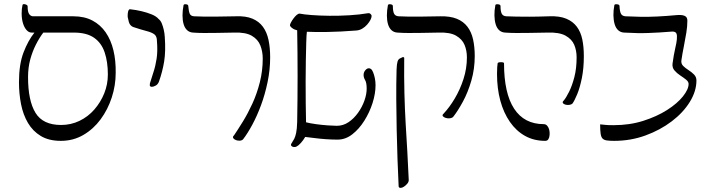

<svg xmlns="http://www.w3.org/2000/svg" viewBox="-20 -671 3429 931"><path d="M275 12Q217 12 178 -11.5Q139 -35 115.5 -75Q92 -115 82 -166Q72 -217 72 -272Q72 -359 94 -416.5Q116 -474 147 -513H133Q120 -513 109 -525Q98 -537 91.5 -558Q85 -579 85 -606Q85 -618 86 -627.5Q87 -637 89 -646Q90 -651 96 -651Q102 -651 108 -648Q114 -645 114 -640Q114 -614 121 -603.5Q128 -593 139 -592Q189 -592 239 -592Q289 -592 336 -592Q389 -592 428 -571.5Q467 -551 492.5 -514Q518 -477 530 -427Q542 -377 541 -318Q541 -257 522 -198.5Q503 -140 468 -92.5Q433 -45 384 -16.5Q335 12 275 12ZM276 -65Q324 -65 365.5 -85Q407 -105 437.5 -140Q468 -175 485.5 -218.5Q503 -262 503 -310Q503 -371 487.5 -417Q472 -463 436 -488Q400 -513 338 -513H190Q171 -488 154 -454.5Q137 -421 126.5 -382Q116 -343 116 -297Q116 -183 152 -124Q188 -65 276 -65Z M716 -250Q711 -250 708 -253Q705 -256 707 -267Q715 -294 724.5 -322.5Q734 -351 739.5 -387Q745 -423 741 -472Q741 -495 728.5 -504.5Q716 -514 690.5 -520.5Q665 -527 626 -540Q616 -544 610 -553Q604 -562 601 -581Q599 -587 599 -593Q599 -599 599.5 -605.5Q600 -612 601.5 -616.5Q603 -621 605.5 -624Q608 -627 612 -626Q640 -623 667 -616.5Q694 -610 716 -601Q738 -592 750 -578Q759 -571 764.5 -557.5Q770 -544 774 -527Q778 -510 779 -492Q784 -422 776 -373Q768 -324 751 -276Q746 -262 735 -256Q724 -250 716 -250Z M870 -646Q871 -650 876.5 -650.5Q882 -651 887.5 -649Q893 -647 893 -641Q895 -616 900 -604.5Q905 -593 921 -592Q944 -591 968.5 -590.5Q993 -590 1029.5 -590.5Q1066 -591 1123 -592Q1172 -594 1204 -580.5Q1236 -567 1255 -541Q1274 -515 1282 -477.5Q1290 -440 1290 -393Q1290 -333 1277.5 -273Q1265 -213 1245.5 -160.5Q1226 -108 1203 -65.5Q1180 -23 1159 4Q1154 10 1144 11Q1134 12 1124.5 8.5Q1115 5 1111 -1.5Q1107 -8 1115 -15Q1134 -43 1158 -82Q1182 -121 1204 -169Q1226 -217 1240 -272.5Q1254 -328 1254 -387Q1254 -421 1242.5 -450.5Q1231 -480 1201 -497.5Q1171 -515 1115 -513Q1068 -512 1032.5 -511.5Q997 -511 969.5 -511Q942 -511 916 -513Q899 -514 887.5 -524.5Q876 -535 870.5 -553.5Q865 -572 865 -596Q865 -620 870 -646Z M1386 -549Q1386 -553 1391 -562.5Q1396 -572 1403.5 -582Q1411 -592 1418.5 -598.5Q1426 -605 1433 -605Q1452 -601 1491 -598Q1530 -595 1578 -594.5Q1626 -594 1675 -597Q1724 -600 1765 -607Q1772 -608 1777 -603Q1782 -598 1782 -594Q1782 -586 1776.5 -575Q1771 -564 1760.5 -552Q1750 -540 1736.5 -532Q1723 -524 1707 -523Q1631 -517 1568.5 -516Q1506 -515 1468 -517Q1466 -502 1465 -465.5Q1464 -429 1463 -379.5Q1462 -330 1462 -276Q1462 -222 1462.5 -170Q1463 -118 1464 -78Q1483 -73 1512 -69Q1541 -65 1569.5 -63Q1598 -61 1613 -61Q1644 -61 1670 -78.5Q1696 -96 1716 -124Q1736 -152 1747 -183Q1758 -214 1758 -241Q1758 -270 1750.5 -282.5Q1743 -295 1743 -308Q1743 -317 1747 -324Q1751 -331 1756.5 -335.5Q1762 -340 1768.5 -340Q1775 -340 1779 -336Q1784 -333 1789 -321Q1794 -309 1797.5 -292.5Q1801 -276 1801 -258Q1801 -217 1786.5 -171.5Q1772 -126 1746.5 -85.5Q1721 -45 1688 -19.5Q1655 6 1617 6Q1591 6 1561.5 4Q1532 2 1505.5 -1.5Q1479 -5 1460 -7Q1450 10 1438.5 22.5Q1427 35 1419 39Q1412 43 1404.5 42Q1397 41 1393 36.5Q1389 32 1393 25Q1401 13 1406.5 2.5Q1412 -8 1416 -26.5Q1420 -45 1421 -80Q1423 -189 1423 -303Q1423 -417 1421 -524Q1407 -527 1396.5 -535Q1386 -543 1386 -549Z M2178 -105Q2173 -99 2162.5 -97.5Q2152 -96 2142 -99Q2132 -102 2127.5 -107.5Q2123 -113 2131 -120Q2160 -151 2185.5 -194Q2211 -237 2227.5 -288Q2244 -339 2244 -393Q2244 -426 2232.5 -453.5Q2221 -481 2191.5 -498Q2162 -515 2107 -513Q2060 -512 2024.5 -511.5Q1989 -511 1961.5 -511Q1934 -511 1907 -513Q1890 -514 1878.5 -524.5Q1867 -535 1861.5 -553.5Q1856 -572 1856 -596Q1856 -620 1861 -646Q1862 -650 1867.5 -650.5Q1873 -651 1879 -649Q1885 -647 1885 -641Q1885 -616 1891 -604.5Q1897 -593 1913 -592Q1935 -591 1960 -590.5Q1985 -590 2021 -590.5Q2057 -591 2115 -592Q2163 -593 2195 -580Q2227 -567 2246.5 -541.5Q2266 -516 2274 -479.5Q2282 -443 2282 -399Q2282 -337 2265.5 -280Q2249 -223 2224.5 -178Q2200 -133 2178 -105ZM1923 240Q1918 240 1915.5 238Q1913 236 1913 232Q1910 171 1907.5 101.5Q1905 32 1903.5 -41.5Q1902 -115 1901.5 -189Q1901 -263 1903 -334Q1904 -360 1907.5 -372Q1911 -384 1920 -388L1935 -395L1940 -391Q1939 -296 1941 -218.5Q1943 -141 1947 -72.5Q1951 -4 1955 62.5Q1959 129 1962 202Q1962 211 1955 219.5Q1948 228 1939 234Q1930 240 1923 240Z M2756 -169Q2751 -164 2741 -162.5Q2731 -161 2722 -163.5Q2713 -166 2709.5 -171.5Q2706 -177 2714 -184Q2725 -197 2739.5 -226Q2754 -255 2765 -297Q2776 -339 2776 -393Q2776 -426 2764.5 -453.5Q2753 -481 2722.5 -498Q2692 -515 2635 -513Q2586 -512 2549.5 -511.5Q2513 -511 2484.5 -511Q2456 -511 2429 -513Q2412 -514 2400.5 -524.5Q2389 -535 2383.5 -553.5Q2378 -572 2377.5 -596Q2377 -620 2382 -646Q2383 -650 2389 -650.5Q2395 -651 2401 -649Q2407 -647 2407 -641Q2407 -616 2413 -604.5Q2419 -593 2435 -592Q2458 -591 2483.5 -590.5Q2509 -590 2546.5 -590Q2584 -590 2643 -592Q2693 -594 2725.5 -580.5Q2758 -567 2777 -541.5Q2796 -516 2803.5 -480Q2811 -444 2811 -399Q2811 -340 2801.5 -293Q2792 -246 2779 -214.5Q2766 -183 2756 -169ZM2624 12Q2569 12 2526 -12Q2483 -36 2452.5 -80Q2422 -124 2406 -183Q2390 -242 2390 -313Q2390 -336 2391 -345.5Q2392 -355 2393 -364Q2394 -368 2401.5 -369Q2409 -370 2416.5 -369Q2424 -368 2424 -364Q2424 -219 2473 -144Q2522 -69 2617 -69Q2627 -69 2634 -60.5Q2641 -52 2643.5 -40.5Q2646 -29 2645 -16.5Q2644 -4 2639 4Q2634 12 2624 12Z M2958 12Q2936 12 2922.5 10Q2909 8 2902 1Q2895 -6 2892.5 -22.5Q2890 -39 2890 -68Q2904 -67 2915 -65.5Q2926 -64 2955 -64Q3033 -64 3099 -85Q3165 -106 3214.5 -137.5Q3264 -169 3291.5 -203.5Q3319 -238 3319 -264Q3319 -275 3306.5 -285Q3294 -295 3278 -305.5Q3262 -316 3250.5 -329.5Q3239 -343 3241 -362Q3247 -406 3254 -436Q3261 -466 3262 -480Q3264 -499 3260 -508.5Q3256 -518 3240 -518Q3205 -515 3177 -513.5Q3149 -512 3123.5 -511Q3098 -510 3070 -510.5Q3042 -511 3006 -513Q2989 -514 2977.5 -524.5Q2966 -535 2960.5 -553.5Q2955 -572 2954.5 -596Q2954 -620 2959 -646Q2960 -650 2966 -650.5Q2972 -651 2978 -649Q2984 -647 2984 -641Q2985 -616 2991 -604.5Q2997 -593 3013 -592Q3051 -590 3088 -589.5Q3125 -589 3167.5 -591Q3210 -593 3264 -598Q3277 -599 3288 -597.5Q3299 -596 3306 -590Q3313 -584 3313 -570Q3313 -544 3308 -512.5Q3303 -481 3296 -446.5Q3289 -412 3284 -378Q3282 -362 3292.5 -351.5Q3303 -341 3318 -331.5Q3333 -322 3345 -310Q3357 -298 3357 -281Q3357 -229 3325 -177Q3293 -125 3237 -82.5Q3181 -40 3109.5 -14Q3038 12 2958 12Z"/></svg>

Font: Noto Rashi Hebrew Light
Style: Regular
Weight: 300
Version: Version 1.006